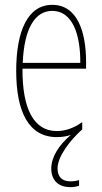

<svg xmlns="http://www.w3.org/2000/svg" viewBox="-20 -557 422 794"><path d="M218 139C218 90 270 23 320 -22V-52C285 -27 250 -15 215 -15C120 -15 72 -106 73 -273H336V-301C336 -421 302 -537 196 -537C95 -537 47 -429 47 -264C47 -94 99 10 215 10C236 10 255 7 273 1C223 43 192 93 192 140C192 192 225 217 271 217C286 217 299 214 307 211V188C301 190 286 193 272 193C236 193 218 174 218 139ZM196 -512C280 -512 313 -414 312 -297H74C80 -442 126 -512 196 -512Z"/></svg>

Font: Noto Sans Bengali ExtraCondensed Thin
Style: Regular
Weight: 100
Width: 2
Designer: Joana Ranito - Universal Thirst; Jelle Bosma - Monotype Design Team
Foundry: Universal Thirst ehf.
Version: Version 3.000